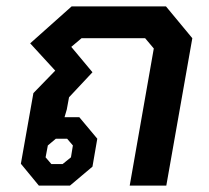

<svg xmlns="http://www.w3.org/2000/svg" viewBox="-20 -578 652 598"><path d="M45 -68 84 -288 152 -358 74 -443 203 -558H497L579 -459L498 0H384L459 -427L432 -459H234L202 -432L268 -353L195 -275L188 -237L181 -213H227L283 -146L268 -59L198 0H101ZM175 -67 201 -88 207 -125 189 -146H154L129 -125L122 -88L140 -67Z"/></svg>

Font: Chakra Petch SemiBold
Style: Italic
Weight: 600
Italic angle: -10°
Designer: Katatrad Aksorn Co.,Ltd.
Foundry: Cadson Demak Co.,Ltd.
Version: Version 1.000; ttfautohint (v1.6)